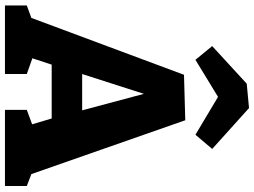

<svg xmlns="http://www.w3.org/2000/svg" viewBox="-142 -858 1001 756"><g transform="rotate(90 358.0 -480.5)"><path d="M272 -86V0H2V-86L51 -104L275 -705L454 -710L666 -104L713 -86V0H413V-86L470 -107L447 -184H235L210 -108ZM272 -304H415L350 -547ZM216 -750 162 -816 310 -952 406 -961 567 -816 511 -750 362 -839Z"/></g></svg>

Font: Bitter ExtraBold
Style: Regular
Weight: 800
Designer: Sol Matas, and Bitter project Authors
Foundry: Sol Matas
Version: Version 2.001